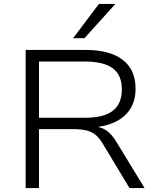

<svg xmlns="http://www.w3.org/2000/svg" viewBox="-20 -960 800 980"><path d="M111 0V-705H418Q541 -705 606.5 -654.5Q672 -604 672 -507Q672 -447 644.5 -403.5Q617 -360 564.5 -336Q512 -312 438 -308L446 -316L458 -315Q495 -313 522.5 -294.5Q550 -276 574 -236L718 0H641L506 -224Q488 -255 468 -271.5Q448 -288 420.5 -294.5Q393 -301 351 -301H179V0ZM179 -359H414Q511 -359 556.5 -395Q602 -431 602 -504Q602 -577 555.5 -611.5Q509 -646 411 -646H179ZM353 -765 485 -940H569L411 -765Z"/></svg>

Font: Nunito Sans 10pt SemiExpanded Light
Style: Regular
Weight: 300
Width: 6
Designer: Vernon Adams
Foundry: Vernon Adams
Version: Version 3.101;gftools[0.9.27]